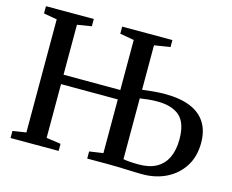

<svg xmlns="http://www.w3.org/2000/svg" viewBox="-103 -892 1264 1045"><g transform="rotate(15 528.5 -369.0)"><path d="M776.5 5Q760.5 5 737.5 4.2Q714.5 3.5 688.5 2.5Q662.5 1.5 637.2 0.8Q612 0 591.5 0H465V-40L542.5 -51.5V-354L222.5 -354.5V-51.5L304 -40V0H33V-40L108.5 -51.5V-689L33.5 -702V-743H303V-702L222.5 -689V-407.5L542.5 -407V-689L463 -703V-743H746V-703.5L656.5 -689.5V-439Q687 -443 719.5 -446Q752 -449 783.5 -449Q869.5 -449 926.8 -425.5Q984 -402 1013 -356Q1042 -310 1042 -242.5Q1042 -166 1007 -110.5Q972 -55 912 -25Q852 5 776.5 5ZM745 -41.5Q804 -41.5 843.5 -63.5Q883 -85.5 903 -128Q923 -170.5 923 -231Q923 -322.5 880 -360.8Q837 -399 754.5 -399Q728.5 -399 704 -396.5Q679.5 -394 656.5 -390.5V-48Q670 -45 693.2 -43.2Q716.5 -41.5 745 -41.5Z"/></g></svg>

Font: Merriweather 60pt Medium
Style: Regular
Weight: 500
Version: Version 2.100